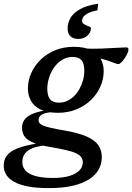

<svg xmlns="http://www.w3.org/2000/svg" viewBox="-84 -750 697 1011"><path d="M539 -412.5Q533.5 -412.5 524.8 -415.8Q516 -419 502.5 -424.2Q489 -429.5 469.2 -435.2Q449.5 -441 422.5 -446.5Q395.5 -452 359.5 -456L356 -494.5Q405 -492.5 450 -494.2Q495 -496 529.5 -498.2Q564 -500.5 580 -500.5Q586 -500.5 589.2 -498Q592.5 -495.5 592.5 -489.5Q592.5 -481 586.8 -468.2Q581 -455.5 572.2 -442.8Q563.5 -430 554.5 -421.2Q545.5 -412.5 539 -412.5ZM227.5 -209.5Q250 -209.5 270.2 -219Q290.5 -228.5 307 -245Q323.5 -261.5 335.2 -283Q347 -304.5 353.5 -329Q360 -353.5 360 -378.5Q360 -415.5 345.2 -432.8Q330.5 -450 298 -450Q275 -450 254.8 -440.8Q234.5 -431.5 218 -415Q201.5 -398.5 189.8 -377Q178 -355.5 171.5 -331Q165 -306.5 165 -281Q165.5 -244.5 180 -226.8Q194.5 -209 227.5 -209.5ZM304 -503.5Q361 -503.5 395.8 -486.2Q430.5 -469 446.2 -440Q462 -411 462 -376Q462 -333 444.2 -293.2Q426.5 -253.5 394 -222.5Q361.5 -191.5 317.5 -173.8Q273.5 -156 221.5 -156Q164.5 -156 129.5 -173.2Q94.5 -190.5 78.8 -219.5Q63 -248.5 63 -283.5Q63 -327 81 -366.5Q99 -406 131.2 -437Q163.5 -468 207.5 -485.8Q251.5 -503.5 304 -503.5ZM173 240.5Q108.5 240.5 63.2 231.8Q18 223 -10.2 207Q-38.5 191 -51.5 169.5Q-64.5 148 -64.5 123Q-64.5 91.5 -47.8 69.2Q-31 47 8.2 31.2Q47.5 15.5 115 5L131 -21L190.5 14Q146 15 115.8 21.8Q85.5 28.5 67.5 40.2Q49.5 52 41.5 68Q33.5 84 33.5 104Q33.5 128.5 49.5 147.2Q65.5 166 101.5 176.5Q137.5 187 196.5 187Q248 187 282.8 176Q317.5 165 334.8 146.8Q352 128.5 352 106Q352 90 344.5 78.5Q337 67 318 57.8Q299 48.5 265 40.5Q231 32.5 178 23.5Q114.5 13 83.2 -2.2Q52 -17.5 42 -36.8Q32 -56 32 -77Q32 -109 53 -128.8Q74 -148.5 112 -159.2Q150 -170 200 -175L206 -160.5Q156.5 -158.5 137.8 -147.5Q119 -136.5 119 -118.5Q119 -109.5 123.8 -102.5Q128.5 -95.5 142.5 -89.2Q156.5 -83 183.5 -76.8Q210.5 -70.5 255.5 -63Q332 -49.5 374.8 -30Q417.5 -10.5 434.8 16Q452 42.5 452 77Q452 113 435.5 142.8Q419 172.5 384.5 194.5Q350 216.5 297.5 228.5Q245 240.5 173 240.5ZM395 -601.5Q395 -581 376.8 -563Q358.5 -545 327.5 -545Q301.5 -545 286.8 -559Q272 -573 272 -600.5Q272 -627.5 286 -653.5Q300 -679.5 334.8 -700.2Q369.5 -721 433 -730.5L429 -695.5Q395.5 -689 378 -679.5Q360.5 -670 354.2 -660Q348 -650 348 -641Q348 -628.5 359.8 -622Q371.5 -615.5 383.2 -611.2Q395 -607 395 -601.5Z"/></svg>

Font: Newsreader 9pt Medium
Style: Italic
Weight: 500
Italic angle: -17°
Designer: Hugues Gentile
Foundry: Production Type
Version: Version 1.003